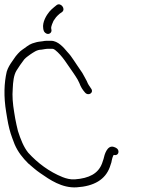

<svg xmlns="http://www.w3.org/2000/svg" viewBox="-37 -861 634 866"><path d="M195.1 -726 193.9 -733C192.5 -741.4 201.8 -761.7 204.3 -767L215.6 -783C219.5 -787.7 224.9 -793 231.9 -799L244.4 -808C259.5 -822.6 236.3 -851.4 218.4 -838L206.1 -828C197.9 -821.3 191 -814.7 185.4 -808C172.9 -793 153.2 -761.4 157.9 -733L159.1 -726C160.7 -716.5 169.9 -708 179.6 -708C189.2 -708 196.7 -716.5 195.1 -726ZM180.3 -641H199.3C202.6 -641 206.5 -639.3 211.1 -636C244.9 -609.5 267.3 -568.9 293.2 -533L303.9 -517C310.3 -507.3 316.3 -497.5 321.1 -486C327.4 -468.7 335 -456.6 346.1 -444C361.7 -425.2 389.1 -443.5 372.9 -463C365.2 -474.5 360.2 -480.5 354.6 -495C348.5 -507.9 340.6 -519.5 334.4 -532C327.1 -544 317.9 -555 310.6 -567L295.9 -589C285.6 -604.5 278.8 -614.1 266.6 -627C250.6 -646.2 224.8 -677 193.3 -677H173.3C167.3 -677 161.4 -676.3 155.6 -675C143.5 -673.5 131.3 -672.4 121.6 -669L108.3 -665C91.3 -659 77.8 -645.8 63.9 -637C53.8 -631.5 33.3 -608.1 27.4 -598L17.7 -584C8.6 -571.2 -1.3 -555.6 -6.6 -538C-18.4 -487.4 -21 -426.5 -9.1 -355L-4.3 -326C1 -294.3 8 -265.3 18.4 -238L29 -210C44.2 -174.9 65.6 -148.5 90.3 -124L116.6 -101.5C124.8 -94.5 134.1 -87.3 144.7 -80C187.9 -50 242.1 -12.3 308.3 -16C387.9 -21 437.8 -51.4 458.2 -107L465.5 -129C466.5 -134.9 472 -164.8 478 -162C488.9 -159 497 -166.9 497.4 -175C498.1 -190.3 485.4 -195.9 473.9 -199C446.2 -205.3 434.2 -163.9 430 -144L423.3 -124C406.1 -78.3 365.3 -56.7 300.3 -52C280.4 -50.6 261.1 -56 245.7 -62C185.2 -86.2 132.8 -125.6 90.4 -172C69.4 -198.1 55.9 -232.9 44 -270L37.4 -298C35.2 -307.3 33.3 -316.7 31.7 -326L26.9 -355C20.4 -393.8 17.7 -428.3 20.4 -460C21.8 -491.5 24.6 -521.8 37.6 -543C50.3 -563.2 57.7 -573.6 72.2 -593C83.7 -605.3 89.5 -607.2 100.4 -616C113.4 -624.2 128.8 -637 149.9 -637C158.4 -638.1 170.3 -641 180.3 -641Z"/></svg>

Font: CiSf OpenHand
Style: OpObl
Weight: 400
Foundry: Cannot Into Space Fonts
Version: Version 0.7892